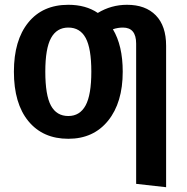

<svg xmlns="http://www.w3.org/2000/svg" viewBox="-20 -564 779 801"><path d="M510 -544Q587 -544 630 -500Q673 -456 673 -373V217L548 203V-382Q548 -449 493 -449Q472 -449 451 -442Q492 -374 492 -265Q492 -136 431 -60.5Q370 15 265 15Q159 15 98.5 -58.5Q38 -132 38 -265Q38 -396 98 -470Q158 -544 265 -544Q338 -544 388 -510Q444 -544 510 -544ZM265 -80Q313 -80 337 -124Q361 -168 361 -265Q361 -362 337.5 -405.5Q314 -449 265 -449Q217 -449 193 -405.5Q169 -362 169 -265Q169 -167 192.5 -123.5Q216 -80 265 -80Z"/></svg>

Font: Fira Sans Condensed Medium
Style: Regular
Weight: 500
Width: 3
Designer: Carrois Corporate & Edenspiekermann AG
Foundry: Carrois Corporate GbR & Edenspiekermann AG
Version: Version 4.203;PS 004.203;hotconv 1.0.88;makeotf.lib2.5.64775